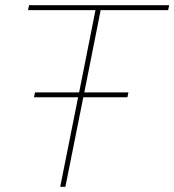

<svg xmlns="http://www.w3.org/2000/svg" viewBox="-20 -720 672 740"><path d="M212 0 281 -345H111L115 -364H285L348 -681H88L92 -700H632L628 -681H368L305 -364H475L471 -345H301L232 0Z"/></svg>

Font: Montserrat Thin
Style: Italic
Weight: 100
Italic angle: -11.3°
Designer: Julieta Ulanovsky
Foundry: Julieta Ulanovsky
Version: Version 9.000; ttfautohint (v1.8.4.7-5d5b)